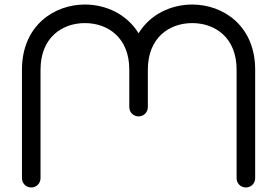

<svg xmlns="http://www.w3.org/2000/svg" viewBox="-20 -828 1224 848"><path d="M159 -520C159 -663 255 -726 355 -726C455 -726 551 -663 551 -521V-355C551 -332 569 -314 592 -314C615 -314 633 -332 633 -355V-520C633 -663 729 -726 829 -726C929 -726 1025 -663 1025 -520V-41C1025 -18 1043 0 1066 0C1089 0 1107 -18 1107 -41V-520C1107 -715 965 -808 829 -808C737 -808 644 -766 592 -681C540 -766 447 -808 355 -808C219 -808 77 -715 77 -520V-41C77 -18 95 0 118 0C141 0 159 -18 159 -41Z"/></svg>

Font: Fabada
Style: Regular
Weight: 400
Designer: deFharo
Foundry: deFharo.com
Version: Version 4.000 2011 initial release